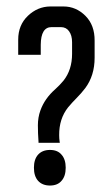

<svg xmlns="http://www.w3.org/2000/svg" viewBox="-20 -567 314 597"><path d="M140.3 -482.7Q107.2 -482.7 106.7 -427.9V-399.2V-396.7H104.2H39H36.6V-399.2V-443.7Q36.6 -489.1 66.7 -517.8Q96.8 -546.4 135.9 -546.9H177.4Q216.4 -546.9 245.6 -517.8Q274.7 -488.6 274.2 -440.2V-387.4Q274.2 -332 245.1 -293Q232.2 -276.2 218.4 -262.4Q204.5 -248.5 191.7 -233.2Q163.5 -197.6 164 -146.7Q164 -136.4 165.5 -126L166 -123H163H102.3H99.8V-125.5Q97.8 -152.7 97.8 -177.4Q97.8 -202.1 105.7 -223.8Q119.1 -260.9 151.7 -289.5Q165.5 -301.9 177.4 -316.2Q204.1 -349.8 204.1 -399.7V-435.8Q204.1 -457 194.7 -469.9Q185.8 -482.7 169 -482.7ZM171.4 -4.9Q159.1 9.9 135.4 9.9Q111.7 9.9 98.3 -4.9Q85.5 -19.3 85.5 -45.5Q85.5 -71.6 98.3 -86Q111.7 -100.8 135.4 -100.8Q159.1 -100.8 171.4 -86Q184.3 -71.6 184.3 -45.5Q184.3 -19.3 171.4 -4.9Z"/></svg>

Font: RIT Uroob
Style: 

Weight: 700
Designer: Hussain K H
Foundry: RIT
Version: 2.1.1